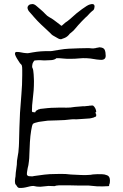

<svg xmlns="http://www.w3.org/2000/svg" viewBox="-20 -930 610 950"><path d="M461 -8Q455 -8 418 -12Q415 -12 368 -12Q337 -12 324 -13Q323 -13 297 -13Q272 -13 272 -13Q255 -12 250 -9Q235 -9 220 -10Q218 -10 180 -6Q160 -6 151 -9Q142 -12 118 -5.5Q94 1 76 0Q68 0 61 -13Q58 -17 56 -19Q55 -20 55 -24Q54 -26 54 -29V-39L55 -45V-48Q56 -52 56.5 -55Q57 -58 57 -61Q57 -71 61 -98Q64 -115 64 -134Q65 -145 67.5 -156Q70 -167 71 -177Q74 -210 74 -221Q75 -260 76 -298Q77 -336 79 -372Q82 -419 86 -464.5Q90 -510 90 -558Q90 -572 90 -583Q90 -600 88 -606Q87 -610 79 -617Q77 -619 68 -634Q62 -643 58 -651.5Q54 -660 54 -664Q54 -674 64 -673Q75 -673 85.5 -670.5Q96 -668 110 -667Q118 -666 126 -668Q134 -670 143 -671Q152 -673 163 -674Q174 -675 183 -676Q194 -677 205 -677Q228 -677 232 -677Q239 -678 276 -684Q299 -688 320 -689Q346 -690 369.5 -691Q393 -692 419 -692Q427 -691 435.5 -690.5Q444 -690 452 -692H454L456 -693H458Q459 -694 460 -694Q461 -693 462 -694Q463 -694 464.5 -694.5Q466 -695 468 -695Q469 -696 472 -696Q493 -695 498 -683.5Q503 -672 503 -654Q503 -632 476 -634Q459 -635 443.5 -638Q428 -641 409 -642Q390 -643 371 -641Q352 -639 330 -639Q321 -639 312 -639Q307 -639 298 -640Q289 -641 273 -642H270H262H259Q251 -634 233.5 -632.5Q216 -631 199 -631Q191 -632 182.5 -632Q174 -632 167 -632Q157 -631 154 -631Q151 -632 148 -628Q142 -619 141 -615Q139 -606 139 -598V-597L140 -596Q140 -595 141 -593Q143 -590 144.5 -581Q146 -572 146.5 -562Q147 -552 147.5 -542.5Q148 -533 148 -529Q148 -504 146.5 -482.5Q145 -461 142 -438Q140 -423 139 -409Q138 -395 138 -381Q139 -376 140.5 -375.5Q142 -375 145 -375L154 -374L157 -380Q158 -382 164 -385Q167 -386 171 -389H174L178 -391Q195 -393 214.5 -395Q234 -397 254 -397Q274 -398 292.5 -397.5Q311 -397 328 -398Q332 -399 350.5 -401Q369 -403 387 -404Q390 -405 396 -404L415 -406Q416 -406 417 -406L422 -407Q423 -407 424 -407Q429 -408 433.5 -408Q438 -408 439 -408H440Q447 -403 451.5 -394Q456 -385 456 -377V-376L452 -374L454 -369V-365H456V-357Q456 -354 452 -352Q451 -352 449 -351.5Q447 -351 445 -349Q444 -348 434 -346Q429 -345 424 -344Q423 -344 395 -342Q383 -341 380 -341Q372 -341 364.5 -340Q357 -339 347 -340Q335 -340 324 -338.5Q313 -337 300 -336Q286 -335 264 -334.5Q242 -334 216 -333Q207 -332 172 -327Q148 -322 143 -317Q138 -310 134 -283Q130 -259 128 -227Q126 -197 125.5 -170.5Q125 -144 123 -131Q122 -120 120.5 -113Q119 -106 117 -98Q116 -91 114.5 -83.5Q113 -76 113 -68Q113 -63 117 -61Q119 -58 127 -58Q132 -58 137 -57.5Q142 -57 148 -59Q149 -59 200 -66Q225 -69 254 -69Q280 -70 305 -69Q312 -68 331 -66.5Q350 -65 383 -64Q404 -63 428 -65L440 -67Q464 -69 485 -68Q497 -68 510.5 -62.5Q524 -57 524 -37Q524 -26 522 -20Q521 -17 520 -16Q520 -14 520 -11Q520 -8 518 -10V-9Q489 -7 461 -8ZM385 -825Q365 -804 352 -788Q344 -778 336 -772Q329 -767 325 -763Q321 -757 314 -751Q307 -745 299 -742Q292 -739 288 -738Q283 -735 279 -736Q276 -736 269 -739Q263 -743 255 -747Q247 -751 241 -755Q235 -759 230 -765Q225 -770 211 -783Q196 -796 182 -810Q167 -824 145 -849L144 -851H143V-852L140 -855Q132 -864 126 -871Q118 -879 116 -891Q116 -897 120 -902Q124 -906 128 -908Q131 -909 134 -909Q138 -910 140 -910Q150 -910 161 -900Q171 -891 182 -882Q195 -871 204 -861Q213 -851 224 -845Q237 -838 245 -832L261 -820Q269 -814 274 -810Q279 -807 282 -803Q283 -803 286 -803Q290 -806 303 -818Q313 -824 327 -836Q359 -866 386 -885Q413 -905 425 -908L435 -910Q440 -910 443 -909V-908Q450 -904 447 -892Q446 -881 437 -876Q434 -874 430 -870Q425 -865 421 -861Q416 -856 411 -850Q406 -846 404 -844Q401 -841 385 -825Z"/></svg>

Font: ToneOZ-Tsuipita-TC
Style: Tsuipita-TC
Weight: 400
Designer: :Jeffrey Xuan (Chih-Lin Hsuan)  :
Foundry: jeffreyx@gmail.com, cjkFonts.io
Version: Version 0.24071